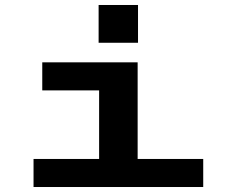

<svg xmlns="http://www.w3.org/2000/svg" viewBox="-20 -750 940 770"><path d="M375.5 -730H533.5V-578.5H375.5ZM114.5 0V-112.5H377.5V-387.5H149.5V-500H532V-112.5H795V0Z"/></svg>

Font: Trispace Expanded SemiBold
Style: Regular
Weight: 600
Width: 7
Designer: Tyler Finck
Foundry: Etcetera Type Company
Version: Version 1.210; ttfautohint (v1.8.3)